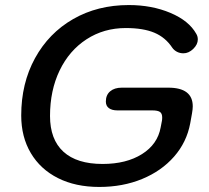

<svg xmlns="http://www.w3.org/2000/svg" viewBox="-20 -730 827 760"><path d="M64 -273Q64 -400 118.5 -499.5Q173 -599 269.5 -654.5Q366 -710 490 -710Q581 -710 654.5 -679Q728 -648 757 -596Q763 -586 763 -574Q763 -554 745 -536.5Q727 -519 706 -519Q692 -519 680.5 -525Q669 -531 662 -541Q635 -582 591 -600.5Q547 -619 478 -619Q391 -619 322.5 -574.5Q254 -530 216 -451Q178 -372 178 -271Q178 -178 231 -129.5Q284 -81 386 -81Q480 -81 542 -120Q604 -159 616 -226L621 -252Q622 -257 622 -265Q622 -281 613 -287Q604 -293 583 -293H445Q423 -293 411 -302Q399 -311 399 -328Q399 -354 416 -368.5Q433 -383 462 -383H646Q743 -383 743 -309Q743 -298 740 -281L733 -242Q719 -167 669 -110Q619 -53 542.5 -21.5Q466 10 373 10Q279 10 209.5 -25Q140 -60 102 -124Q64 -188 64 -273Z"/></svg>

Font: Kodchasan SemiBold
Style: Italic
Weight: 600
Italic angle: -10°
Version: Version 1.000; ttfautohint (v1.6)